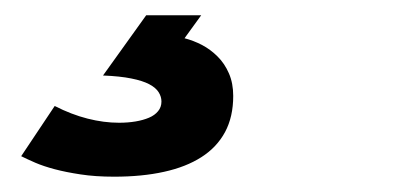

<svg xmlns="http://www.w3.org/2000/svg" viewBox="-20 -39 540 252"><path d="M286.1 86.9Q286.1 114.3 275.4 134.3Q264.6 154.3 244.4 167.2Q224.1 180.2 195.3 186.5Q166.5 192.9 129.9 192.9Q105 192.9 85.7 189.9Q66.4 187 51.8 183.1Q37.1 179.2 26.4 174.6Q15.6 169.9 7.8 166L51.8 100.1Q73.7 111.3 95 116.7Q116.2 122.1 136.2 122.1Q147.9 122.1 158 120.4Q168 118.7 175.5 115.5Q183.1 112.3 187.5 106.9Q191.9 101.6 191.9 94.2Q191.9 87.9 188.2 82Q184.6 76.2 175.8 71.5Q167 66.9 152.3 64Q137.7 61 115.2 60.1L171.9 -19H244.1L222.2 11.2Q233.9 14.2 245.1 20Q256.3 25.9 265.6 35.2Q274.9 44.4 280.5 57.4Q286.1 70.3 286.1 86.9Z"/></svg>

Font: Lorenzo Sans
Style: Bold Italic
Weight: 700
Italic angle: -12°
Foundry: Intel Corporation
Version: Version 1.00; ttfautohint (v1.5)